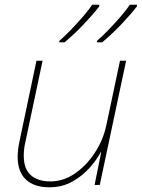

<svg xmlns="http://www.w3.org/2000/svg" viewBox="-20 -786 602 816"><path d="M190 10Q125 10 90 -23Q55 -56 55 -120Q55 -149 63 -186L135 -528H161L88 -183Q84 -167 82.5 -152Q81 -137 81 -124Q81 -68 111 -41.5Q141 -15 194 -15Q250 -15 299 -49Q348 -83 383.5 -137.5Q419 -192 432 -254L490 -528H516L404 0H382L410 -139H408Q392 -108 361 -73Q330 -38 287 -14Q244 10 190 10ZM392 -612Q415 -632 442 -660Q469 -688 493.5 -716.5Q518 -745 532 -766H562V-759Q536 -725 495 -682Q454 -639 414 -606H392ZM232 -612Q255 -632 282 -660Q309 -688 333.5 -716.5Q358 -745 372 -766H402V-759Q376 -725 335 -682Q294 -639 254 -606H232Z"/></svg>

Font: Noto Sans Thin
Style: Italic
Weight: 100
Italic angle: -12°
Designer: Monotype Design Team
Foundry: Monotype Imaging Inc.
Version: Version 2.013; ttfautohint (v1.8.4.7-5d5b)